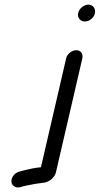

<svg xmlns="http://www.w3.org/2000/svg" viewBox="-20 -694 431 830"><path d="M266 -442 157 29C134 31 114 35 94 40C72 46 52 47 39 64C16 93 37 123 68 115C89 108 109 106 132 101C147 98 159 98 174 95C194 91 217 73 222 50L336 -442C340 -461 329 -477 310 -477C291 -477 270 -461 266 -442ZM318 -638C313 -618 327 -601 347 -601C366 -601 386 -617 390 -636C395 -656 382 -674 362 -674C343 -674 322 -657 318 -638Z"/></svg>

Font: Electronic
Style: BdIt
Weight: 700
Version: Version 1.011